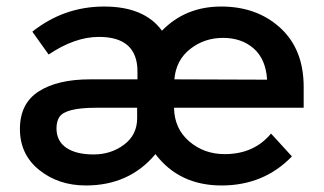

<svg xmlns="http://www.w3.org/2000/svg" viewBox="-20 -560 992 588"><path d="M910 -230H513Q514 -166 559.5 -127Q605 -88 668 -88Q758 -88 810 -151L874 -81Q788 8 658.5 8Q529 8 456 -88Q376 8 243 8Q159 8 100 -39.5Q41 -87 41 -165Q41 -243 98.5 -280Q156 -317 256 -317H401V-341Q401 -447 283 -447Q209 -447 129 -393L79 -463Q176 -540 299 -540Q422 -540 476 -466Q548 -540 657.5 -540Q767 -540 838.5 -474.5Q910 -409 910 -294ZM400 -198V-230H274Q181 -230 162 -202Q153 -188 153 -167Q153 -128 183 -107.5Q213 -87 266.5 -87Q320 -87 360 -117Q400 -147 400 -198ZM514 -317 798 -316Q794 -379 757 -411.5Q720 -444 663 -444Q606 -444 562.5 -410Q519 -376 514 -317Z"/></svg>

Font: Montserrat_am3
Style: Regular
Weight: 400
Designer: Julieta Ulanovsky
Foundry: Julieta Ulanovsky, Armenina letters added by Vahan Hovhannisyan
Version: Version 2.001